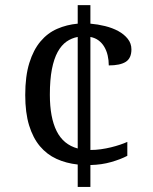

<svg xmlns="http://www.w3.org/2000/svg" viewBox="-20 -734 599 754"><path d="M285.2 -87.9Q239.7 -92.8 201.9 -110.1Q164.1 -127.4 136.7 -159.9Q109.4 -192.4 94.2 -241.9Q79.1 -291.5 79.1 -360.8Q79.1 -435.1 95.2 -486.8Q111.3 -538.6 139.2 -571.5Q167 -604.5 204.6 -620.8Q242.2 -637.2 285.2 -641.1V-713.9H335V-641.1Q363.8 -638.7 392.6 -631.6Q421.4 -624.5 444.3 -612.1Q467.3 -599.6 481.7 -581.5Q496.1 -563.5 496.1 -540Q496.1 -505.4 473.9 -491.2Q451.7 -477.1 407.2 -477.1Q407.2 -497.6 402.8 -516.4Q398.4 -535.2 389.6 -550Q380.9 -564.9 367.2 -575.2Q353.5 -585.4 335 -588.9V-145Q355.5 -145 376.2 -147.9Q397 -150.9 416 -155.5Q435.1 -160.2 451.7 -165.8Q468.3 -171.4 480 -176.8V-122.1Q454.1 -108.4 416.7 -97.7Q379.4 -86.9 335 -85.9V0H285.2ZM175.8 -361.8Q175.8 -272.5 202.4 -219.2Q229 -166 285.2 -150.9V-588.9Q261.2 -584.5 241.2 -570.6Q221.2 -556.6 206.5 -530Q191.9 -503.4 183.8 -462.2Q175.8 -420.9 175.8 -361.8Z"/></svg>

Font: Sahl Naskh
Style: Regular
Weight: 400
Designer: Pascal Zoghbi
Version: Version 1.001